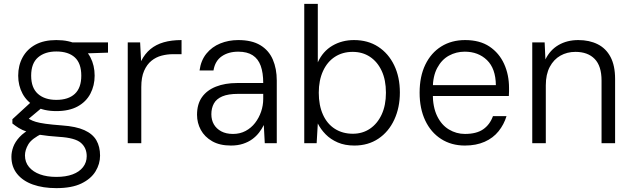

<svg xmlns="http://www.w3.org/2000/svg" viewBox="-20 -740 3267 992"><path d="M271 232Q202 232 150 213.5Q98 195 68.5 158.5Q39 122 39 70Q39 45 48.5 19Q58 -7 81 -32Q104 -57 146 -79L200 -51Q144 -24 126.5 5.5Q109 35 109 63Q109 98 130 123Q151 148 187 161Q223 174 271 174Q320 174 355 161Q390 148 409 123.5Q428 99 428 67Q428 24 398 -2Q368 -28 285 -33Q226 -37 186.5 -43.5Q147 -50 120.5 -59Q94 -68 76.5 -79Q59 -90 44 -102V-124L142 -214L208 -193L104 -106L112 -137Q124 -129 135.5 -122.5Q147 -116 165 -110.5Q183 -105 215 -100.5Q247 -96 300 -92Q373 -87 416 -67.5Q459 -48 478 -15Q497 18 497 64Q497 107 473.5 145.5Q450 184 400.5 208Q351 232 271 232ZM271 -166Q207 -166 163 -190Q119 -214 96.5 -256Q74 -298 74 -349Q74 -402 97 -444Q120 -486 163.5 -509.5Q207 -533 271 -533Q337 -533 381 -509.5Q425 -486 447 -444Q469 -402 469 -349Q469 -298 447 -256Q425 -214 381 -190Q337 -166 271 -166ZM271 -224Q333 -224 366.5 -255Q400 -286 400 -349Q400 -413 366.5 -443.5Q333 -474 271 -474Q212 -474 176.5 -443.5Q141 -413 141 -349Q141 -286 176 -255Q211 -224 271 -224ZM359 -462 337 -521H538V-468Z M640 0V-521H704L709 -424Q728 -462 757 -486Q786 -510 826 -521.5Q866 -533 918 -533V-460H872Q844 -460 815 -452.5Q786 -445 762.5 -426Q739 -407 724.5 -374Q710 -341 710 -290V0Z M1173 12Q1115 12 1076 -10.5Q1037 -33 1017.5 -69Q998 -105 998 -147Q998 -202 1023.5 -238Q1049 -274 1096 -292.5Q1143 -311 1204 -311H1340Q1340 -364 1327 -400Q1314 -436 1285.5 -454.5Q1257 -473 1211 -473Q1160 -473 1125.5 -449Q1091 -425 1083 -376H1011Q1018 -428 1046.5 -463Q1075 -498 1118 -515.5Q1161 -533 1211 -533Q1281 -533 1325 -506.5Q1369 -480 1389.5 -432.5Q1410 -385 1410 -324V0H1348L1343 -94Q1333 -74 1318.5 -55Q1304 -36 1283.5 -21Q1263 -6 1235.5 3Q1208 12 1173 12ZM1184 -48Q1220 -48 1249 -63.5Q1278 -79 1298 -105Q1318 -131 1329 -163Q1340 -195 1340 -229V-255H1210Q1159 -255 1128.5 -242Q1098 -229 1085 -205Q1072 -181 1072 -150Q1072 -120 1085 -97.5Q1098 -75 1123 -61.5Q1148 -48 1184 -48Z M1811 12Q1762 12 1725 -4Q1688 -20 1662.5 -46Q1637 -72 1622 -102L1616 0H1552V-720H1622V-418Q1648 -475 1697.5 -504Q1747 -533 1809 -533Q1881 -533 1934 -498.5Q1987 -464 2016.5 -403Q2046 -342 2046 -262Q2046 -184 2017 -121.5Q1988 -59 1935 -23.5Q1882 12 1811 12ZM1803 -49Q1853 -49 1891.5 -75Q1930 -101 1952 -148.5Q1974 -196 1974 -261Q1974 -327 1952 -374Q1930 -421 1891.5 -446.5Q1853 -472 1802 -472Q1750 -472 1710.5 -446.5Q1671 -421 1649 -373Q1627 -325 1627 -261Q1627 -196 1648.5 -148Q1670 -100 1710 -74.5Q1750 -49 1803 -49Z M2382 12Q2312 12 2259 -22Q2206 -56 2177 -117.5Q2148 -179 2148 -261Q2148 -345 2177.5 -406Q2207 -467 2260 -500Q2313 -533 2383 -533Q2459 -533 2509 -499.5Q2559 -466 2584.5 -410Q2610 -354 2610 -286Q2610 -277 2610 -267Q2610 -257 2609 -244H2199V-300H2542Q2541 -386 2496 -429.5Q2451 -473 2381 -473Q2337 -473 2299.5 -452.5Q2262 -432 2239 -389Q2216 -346 2216 -281V-256Q2216 -187 2238.5 -140.5Q2261 -94 2299.5 -71Q2338 -48 2382 -48Q2442 -48 2476.5 -72Q2511 -96 2527 -140H2597Q2584 -97 2556 -62Q2528 -27 2484 -7.5Q2440 12 2382 12Z M2730 0V-521H2794L2798 -433Q2822 -482 2866 -507.5Q2910 -533 2968 -533Q3025 -533 3068 -511.5Q3111 -490 3134.5 -445.5Q3158 -401 3158 -332V0H3088V-324Q3088 -399 3052.5 -435.5Q3017 -472 2953 -472Q2910 -472 2875.5 -452.5Q2841 -433 2820.5 -394.5Q2800 -356 2800 -299V0Z"/></svg>

Font: DM Sans 10pt Light
Style: Regular
Weight: 300
Version: Version 4.004;gftools[0.9.30]